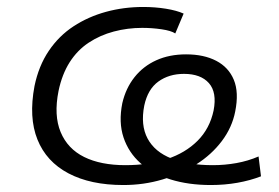

<svg xmlns="http://www.w3.org/2000/svg" viewBox="-20 -523 801 551"><path d="M334 8Q240 8 176.5 -25.5Q113 -59 87.5 -122.5Q62 -186 79 -276Q91 -334 120 -377Q149 -420 191 -447.5Q233 -475 284 -489Q335 -503 391 -503Q425 -503 456 -498Q487 -493 507 -484L483 -427Q471 -435 443.5 -439Q416 -443 388 -443Q346 -443 306.5 -432.5Q267 -422 234.5 -400.5Q202 -379 180 -344.5Q158 -310 148 -262Q134 -192 154 -144Q174 -96 221.5 -72.5Q269 -49 340 -49Q406 -49 459 -66.5Q512 -84 547 -119Q582 -154 593 -206Q603 -258 579.5 -284.5Q556 -311 508 -311Q465 -311 434.5 -289Q404 -267 394 -220Q383 -164 403.5 -125.5Q424 -87 472.5 -68Q521 -49 591 -49Q625 -49 658.5 -55Q692 -61 722 -74L729 -17Q698 -5 661.5 1.5Q625 8 585 8Q521 8 469.5 -8Q418 -24 383.5 -54.5Q349 -85 334.5 -128.5Q320 -172 331 -227Q341 -270 366 -301.5Q391 -333 428.5 -350Q466 -367 514 -367Q565 -367 600.5 -348.5Q636 -330 651 -294Q666 -258 655 -203Q646 -157 616.5 -118Q587 -79 543.5 -51.5Q500 -24 446.5 -8Q393 8 334 8Z"/></svg>

Font: Nunito Sans 7pt SemiExpanded Light
Style: Italic
Weight: 300
Width: 6
Italic angle: -9°
Designer: Vernon Adams
Foundry: Vernon Adams
Version: Version 3.101;gftools[0.9.27]